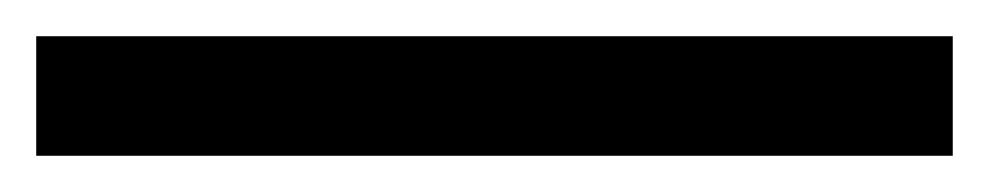

<svg xmlns="http://www.w3.org/2000/svg" viewBox="-23 -846 546 106"><path d="M503 -760H-3V-826H503Z"/></svg>

Font: Noto Znamenny Musical Notation
Style: Regular
Weight: 400
Version: Version 1.003; ttfautohint (v1.8.4.7-5d5b)